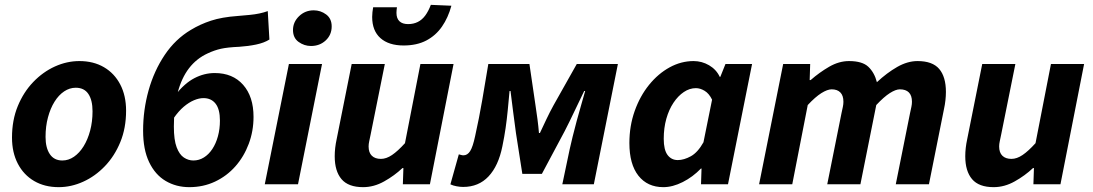

<svg xmlns="http://www.w3.org/2000/svg" viewBox="-20 -760 4508 792"><path d="M222.1 12Q164.2 12 120.9 -13.3Q77.6 -38.6 53.6 -84.7Q29.5 -130.8 29.5 -192.5Q29.5 -264.4 53.3 -322.2Q77.1 -380.1 117.1 -421.7Q157.2 -463.4 206.6 -485.8Q256.1 -508.1 307.5 -508.1Q365.4 -508.1 408.8 -482.8Q452.1 -457.5 476.1 -411.4Q500.1 -365.3 500.1 -303.6Q500.1 -231.7 476.3 -173.9Q452.6 -116.1 412.5 -74.4Q372.5 -32.7 323 -10.4Q273.6 12 222.1 12ZM237.3 -98Q262.7 -98 285.2 -113.5Q307.7 -129 324.8 -156.5Q341.9 -184 351.8 -221Q361.7 -258 361.7 -300.9Q361.7 -346.9 344.5 -372.5Q327.3 -398.1 292.4 -398.1Q267.2 -398.1 244.6 -383Q222 -367.9 204.9 -340.4Q187.8 -313 177.9 -276Q167.9 -239 167.9 -195.2Q167.9 -150.3 185.5 -124.2Q203.1 -98 237.3 -98Z M760.8 12Q706.6 12 663.3 -13.6Q620 -39.2 595.2 -91.1Q570.3 -143 570.3 -221.1Q570.3 -306.2 592.9 -387.2Q615.6 -468.1 659.5 -533.5Q703.5 -598.9 767.4 -636.8Q805.5 -660 850.3 -674.7Q895 -689.4 960.3 -694.1Q987.7 -696.4 1009.7 -698.5Q1031.6 -700.6 1050.1 -704.5Q1068.5 -708.4 1084.5 -714.2L1091.3 -596.9Q1069.8 -583.3 1036.7 -576.3Q1003.6 -569.4 966.9 -567Q919.1 -565 891.7 -558.9Q864.3 -552.8 836.5 -539.7Q790.6 -518.6 759.7 -478.5Q728.9 -438.4 713 -378.3Q697.2 -318.2 697.2 -237.9Q697.2 -182.6 708.7 -152.4Q720.2 -122.2 738.6 -110.1Q757 -98 777.7 -98Q801 -98 820.9 -110.4Q840.9 -122.7 855.8 -145.2Q870.7 -167.7 878.9 -197.7Q887.2 -227.8 887.2 -262.5Q887.2 -309.2 869.4 -332.2Q851.5 -355.3 819.3 -355.3Q801 -355.3 780.2 -346.5Q759.3 -337.7 738 -319.8Q716.7 -301.8 696.4 -272.5L703.9 -369Q741.7 -416.8 782.1 -437.7Q822.6 -458.7 865.8 -458.7Q940 -458.7 982.9 -410.1Q1025.8 -361.5 1025.8 -278Q1025.8 -219.2 1006.1 -166.7Q986.5 -114.2 951.2 -74.1Q915.9 -34 867.3 -11Q818.7 12 760.8 12Z M1072.2 0 1171.7 -496H1308.4L1209.3 0ZM1262.7 -570.3Q1235.1 -570.3 1211.8 -587Q1188.6 -603.6 1188.6 -636.2Q1188.6 -669.1 1213.7 -693.3Q1238.8 -717.4 1274 -717.4Q1302.5 -717.4 1325.3 -700.4Q1348.2 -683.3 1348.2 -651.2Q1348.2 -616.2 1323.6 -593.3Q1299 -570.3 1262.7 -570.3Z M1477.8 12Q1416.8 12 1388.8 -21Q1360.7 -54 1360.7 -115.4Q1360.7 -132.4 1362.7 -150Q1364.7 -167.6 1368.7 -186L1430.7 -496H1567.4L1508.5 -203.4Q1505.5 -188.6 1503 -177.2Q1500.5 -165.8 1500.5 -155.9Q1500.5 -130.5 1513.8 -117.6Q1527 -104.6 1551.3 -104.6Q1573.5 -104.6 1597.1 -120.6Q1620.8 -136.6 1650.5 -169.4L1714.2 -496H1850.9L1753.4 0H1641.8L1644 -66.6H1640Q1606.8 -35.3 1564.6 -11.7Q1522.4 12 1477.8 12ZM1644.9 -572.4Q1583.5 -572.4 1549.3 -602.8Q1515.2 -633.2 1515.2 -690.1Q1515.2 -699.4 1516.3 -709.7Q1517.4 -719.9 1519.2 -730H1617.4Q1616.4 -722.5 1615.9 -717.2Q1615.4 -712 1615.4 -707Q1615.4 -684 1627.8 -672.3Q1640.1 -660.6 1663.4 -660.6Q1685.7 -660.6 1703.3 -669.4Q1720.9 -678.1 1734.1 -695.9Q1747.2 -713.7 1757.2 -740L1842 -736.4Q1828.7 -687.2 1803.2 -650.4Q1777.7 -613.5 1738.5 -592.9Q1699.3 -572.4 1644.9 -572.4Z M1890.4 11.1Q1877.4 11.1 1862.9 8.3Q1848.4 5.6 1837.9 0.4L1872.6 -123.3Q1877.6 -122.3 1882 -120.8Q1886.5 -119.3 1891.9 -119.3Q1908.2 -119.3 1919.3 -136.6Q1930.4 -153.8 1939.9 -198.6Q1956.6 -273.7 1969.2 -347Q1981.8 -420.4 1994.3 -496H2163.9L2188.9 -325.6Q2193.4 -296.5 2197.1 -268.1Q2200.8 -239.6 2203.2 -211.4H2207.2Q2220.7 -240.1 2234 -268.3Q2247.3 -296.5 2263.3 -325.6L2359.2 -496H2528.8L2429.6 0H2299.6L2329.8 -143.7Q2334.4 -164.9 2342 -195.8Q2349.6 -226.8 2359 -261.5Q2368.4 -296.2 2377.8 -328.5Q2387.2 -360.9 2393.8 -384.6H2389.8Q2370.8 -345.8 2349.7 -301.2Q2328.7 -256.7 2309.2 -218.9L2215.3 -42.9H2134.6L2108.4 -210.6Q2102.4 -252.6 2096.9 -297.4Q2091.3 -342.2 2085.9 -384.6H2081.9Q2078 -340.9 2074.3 -303.9Q2070.7 -267 2065.6 -231.6Q2060.5 -196.2 2052.3 -156.5Q2036 -75.6 1995.1 -32.2Q1954.3 11.1 1890.4 11.1Z M2716.2 12Q2650.7 12 2613.4 -35.3Q2576.2 -82.6 2576.2 -169.9Q2576.2 -240.5 2598.1 -302.2Q2620 -363.8 2657.5 -410.1Q2695 -456.3 2742.3 -482.2Q2789.6 -508.1 2841.1 -508.1Q2875.2 -508.1 2905.1 -490.7Q2934.9 -473.2 2949 -443H2951.3L2972.6 -496.1H3082.3L2983 0H2871.7L2873.8 -64.8H2871.4Q2837.7 -29.9 2796.3 -9Q2754.8 12 2716.2 12ZM2775.8 -99.7Q2801.1 -99.7 2829.7 -115.4Q2858.2 -131.1 2881.8 -173.1L2917.3 -348.9Q2905 -374.2 2886.7 -385.3Q2868.5 -396.4 2850.6 -396.4Q2824.6 -396.4 2800.8 -380.4Q2777 -364.4 2758.2 -336.3Q2739.4 -308.2 2728.6 -270.1Q2717.9 -231.9 2717.9 -187.4Q2717.9 -141.9 2733.6 -120.8Q2749.4 -99.7 2775.8 -99.7Z M3111.3 0 3210.6 -496.1H3322L3319.9 -429.7H3323.9Q3359.9 -461.2 3400.4 -484.7Q3440.8 -508.1 3482.2 -508.1Q3537.3 -508.1 3562.2 -484.2Q3587.1 -460.3 3597.2 -421Q3638.3 -459.4 3680.9 -483.8Q3723.5 -508.1 3764.9 -508.1Q3826.6 -508.1 3854.2 -475.6Q3881.9 -443.1 3881.9 -380.6Q3881.9 -364.2 3879.9 -346.4Q3878 -328.5 3873.9 -310L3811.9 0H3675.1L3733.8 -292.8Q3737.2 -308.4 3739.5 -319.3Q3741.8 -330.3 3741.8 -340.3Q3741.8 -365.9 3729.1 -378.7Q3716.5 -391.5 3691.7 -391.5Q3675.1 -391.5 3650.6 -376Q3626.1 -360.4 3594.6 -326.7L3529.2 0H3392.4L3451.1 -292.8Q3454.4 -308.4 3456.8 -319.3Q3459.1 -330.3 3459.1 -340.3Q3459.1 -365.9 3446.4 -378.7Q3433.8 -391.5 3410.6 -391.5Q3393.2 -391.5 3368.3 -376Q3343.4 -360.4 3311.9 -326.7L3248.1 0Z M4078.8 12Q4017.8 12 3989.8 -21Q3961.7 -54 3961.7 -115.4Q3961.7 -132.4 3963.7 -150Q3965.7 -167.6 3969.7 -186L4031.7 -496H4168.4L4109.5 -203.4Q4106.5 -188.6 4104 -177.2Q4101.5 -165.8 4101.5 -155.9Q4101.5 -130.5 4114.8 -117.6Q4128 -104.6 4152.3 -104.6Q4174.5 -104.6 4198.1 -120.6Q4221.8 -136.6 4251.5 -169.4L4315.2 -496H4451.9L4354.4 0H4242.8L4245 -66.6H4241Q4207.8 -35.3 4165.6 -11.7Q4123.4 12 4078.8 12Z"/></svg>

Font: Source Sans Variable
Style: Italic
Weight: 200
Italic angle: -11°
Designer: Paul D. Hunt
Foundry: Adobe Systems Incorporated
Version: Version 3.006;hotconv 1.0.111;makeotfexe 2.5.65597